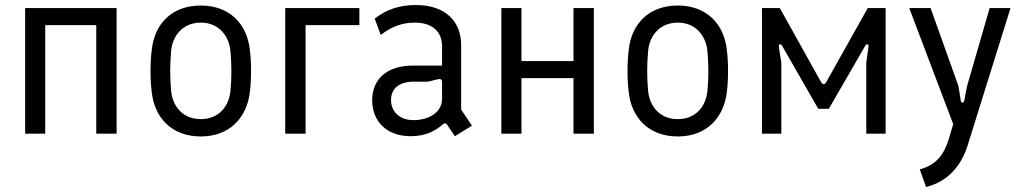

<svg xmlns="http://www.w3.org/2000/svg" viewBox="-20 -532 4061 764"><path d="M80 0H160V-432H363V0H444V-500H80Z M779 11C895 11 962 -65 974 -164C978 -195 979 -222 979 -249C979 -276 978 -304 974 -335C963 -435 895 -510 779 -510C662 -510 595 -435 584 -335C580 -304 579 -275 579 -248C579 -222 580 -195 584 -164C595 -65 662 11 779 11ZM779 -58C707 -58 667 -109 661 -170C656 -223 656 -274 661 -329C666 -389 707 -442 779 -442C851 -442 891 -389 897 -329C902 -273 902 -223 897 -170C891 -109 851 -58 779 -58Z M1115 0H1196V-432H1410V-500H1115Z M1759 -36 1790 10 1858 -32 1815 -96V-353C1815 -444 1755 -512 1635 -512C1572 -512 1520 -496 1471 -458L1495 -393C1537 -425 1578 -442 1630 -442C1704 -442 1739 -403 1739 -348V-271H1623C1524 -271 1461 -221 1461 -133C1461 -48 1520 10 1614 10C1675 10 1714 -12 1743 -38C1749 -43 1754 -43 1759 -36ZM1625 -54C1571 -54 1536 -87 1536 -134C1536 -181 1570 -207 1626 -207H1682L1724 -217C1734 -219 1739 -215 1739 -207V-138C1739 -87 1689 -54 1625 -54Z M1975 0H2055V-221H2262V0H2343V-500H2262V-289H2055V-500H1975Z M2677 11C2793 11 2860 -65 2872 -164C2876 -195 2877 -222 2877 -249C2877 -276 2876 -304 2872 -335C2861 -435 2793 -510 2677 -510C2560 -510 2493 -435 2482 -335C2478 -304 2477 -275 2477 -248C2477 -222 2478 -195 2482 -164C2493 -65 2560 11 2677 11ZM2677 -58C2605 -58 2565 -109 2559 -170C2554 -223 2554 -274 2559 -329C2564 -389 2605 -442 2677 -442C2749 -442 2789 -389 2795 -329C2800 -273 2800 -223 2795 -170C2789 -109 2749 -58 2677 -58Z M3012 0H3089V-282L3079 -347C3078 -356 3087 -360 3092 -350L3236 -99H3278L3423 -350C3429 -360 3437 -356 3436 -347L3427 -282V0H3504V-500H3433L3267 -204C3262 -195 3254 -195 3248 -204L3083 -500H3012Z M3640 142 3665 212C3751 191 3804 129 3830 48L4001 -500H3918L3828 -189L3817 -132C3815 -121 3805 -121 3803 -132L3794 -189L3683 -500H3598L3773 -38L3756 19C3737 83 3706 124 3640 142Z"/></svg>

Font: Finlandica
Style: Regular
Weight: 400
Designer: Niklas Ekholm, Juho Hiilivirta, Jaakko Suomalainen
Foundry: Helsinki Type Studio
Version: Version 2.000;Glyphs 3.2 (3202)